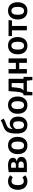

<svg xmlns="http://www.w3.org/2000/svg" viewBox="2272 -3068 953 5538"><g transform="rotate(-90 2749.0 -298.5)"><path d="M291 15Q173 15 108 -60.5Q43 -136 43 -260Q43 -383 107.5 -463.5Q172 -544 290 -544Q391 -544 462 -482L405 -405Q356 -443 298 -443Q179 -443 179 -262Q179 -89 295 -89Q325 -89 349 -98Q373 -107 405 -127L462 -46Q387 15 291 15Z M762 0H553V-523Q660 -544 746 -544Q844 -544 905.5 -508.5Q967 -473 967 -400Q967 -357 940 -328.5Q913 -300 858 -289Q993 -274 993 -162Q993 -105 963.5 -69Q934 -33 881.5 -16.5Q829 0 762 0ZM757 -318Q840 -318 840 -389Q840 -457 745 -457Q718 -457 681 -452V-318ZM759 -89Q860 -89 860 -170Q860 -208 836 -225Q812 -242 761 -242H681V-89Z M1322 15Q1202 15 1137.5 -61Q1073 -137 1073 -265Q1073 -395 1141.5 -469.5Q1210 -544 1323 -544Q1444 -544 1507.5 -467.5Q1571 -391 1571 -265Q1571 -142 1506 -63.5Q1441 15 1322 15ZM1322 -82Q1436 -82 1436 -265Q1436 -447 1323 -447Q1208 -447 1208 -265Q1208 -175 1235.5 -128.5Q1263 -82 1322 -82Z M1911 15Q1839 15 1784 -17Q1729 -49 1697.5 -117Q1666 -185 1666 -294Q1666 -414 1685.5 -487Q1705 -560 1749 -605Q1794 -652 1877 -679Q1935 -698 1972 -714Q2009 -730 2049 -755L2098 -669Q2033 -626 1931 -593Q1863 -573 1831.5 -532Q1800 -491 1792 -404Q1850 -494 1957 -494Q2040 -494 2097.5 -431Q2155 -368 2155 -249Q2155 -123 2087 -54Q2019 15 1911 15ZM1911 -82Q2020 -82 2020 -245Q2020 -324 1997 -360.5Q1974 -397 1925 -397Q1889 -397 1855.5 -377.5Q1822 -358 1800 -315V-249Q1800 -163 1830.5 -122.5Q1861 -82 1911 -82Z M2486 15Q2366 15 2301.5 -61Q2237 -137 2237 -265Q2237 -395 2305.5 -469.5Q2374 -544 2487 -544Q2608 -544 2671.5 -467.5Q2735 -391 2735 -265Q2735 -142 2670 -63.5Q2605 15 2486 15ZM2486 -82Q2600 -82 2600 -265Q2600 -447 2487 -447Q2372 -447 2372 -265Q2372 -175 2399.5 -128.5Q2427 -82 2486 -82Z M3301 158H3208L3191 0H2878L2862 158H2768V-97H2803Q2845 -123 2859.5 -201.5Q2874 -280 2886 -458L2891 -529H3246V-97H3301ZM3123 -97V-439H3003L3001 -412Q2991 -268 2974.5 -198.5Q2958 -129 2905 -97Z M3834 0H3706V-221H3527V0H3399V-529H3527V-318H3706V-529H3834Z M4201 15Q4081 15 4016.5 -61Q3952 -137 3952 -265Q3952 -395 4020.5 -469.5Q4089 -544 4202 -544Q4323 -544 4386.5 -467.5Q4450 -391 4450 -265Q4450 -142 4385 -63.5Q4320 15 4201 15ZM4201 -82Q4315 -82 4315 -265Q4315 -447 4202 -447Q4087 -447 4087 -265Q4087 -175 4114.5 -128.5Q4142 -82 4201 -82Z M4771 0H4643V-431H4479V-529H4942L4926 -431H4771Z M5206 15Q5086 15 5021.5 -61Q4957 -137 4957 -265Q4957 -395 5025.5 -469.5Q5094 -544 5207 -544Q5328 -544 5391.5 -467.5Q5455 -391 5455 -265Q5455 -142 5390 -63.5Q5325 15 5206 15ZM5206 -82Q5320 -82 5320 -265Q5320 -447 5207 -447Q5092 -447 5092 -265Q5092 -175 5119.5 -128.5Q5147 -82 5206 -82Z"/></g></svg>

Font: Trujillo Medium
Style: Regular
Weight: 500
Designer: Fira Sans original fonts by bBox Type GmbH, Carrois Corporate GbR, & Edenspiekermann AG / Changes by Cristiano Sobral
Foundry: Fira Sans original fonts by bBox Type GmbH, Carrois Corporate GbR, & Edenspiekermann AG / Changes by Cristiano Sobral
Version: Version 4.301;October 17, 2021;FontCreator 14.0.0.2814 64-bi